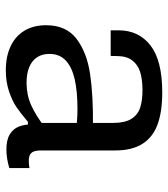

<svg xmlns="http://www.w3.org/2000/svg" viewBox="21 -587 578 660"><g transform="rotate(90 310.0 -257.0)"><path d="M497.2 -363.2V-108.5Q497.2 -89.5 502.7 -80Q508.2 -70.5 521.1 -68Q534 -65.5 557.8 -69.2V0Q524 10 493.8 10Q460.8 10 441.8 -1.7Q422.8 -13.3 415.2 -32.6Q407.5 -51.8 407.5 -77.8L402.5 -86.7V-357.5Q402.5 -397.3 388.6 -419.5Q374.7 -441.7 350 -449.8Q325.3 -458 288.2 -457.8Q252.5 -457.5 227.5 -449.8Q202.5 -442 187.8 -422.8Q173 -403.5 172.7 -370.7L172.3 -348.5H84.2V-375.3Q84.2 -445 136.2 -485.3Q188.2 -525.7 298 -525.7Q363.2 -525.7 407 -509.9Q450.8 -494.2 474 -458.3Q497.2 -422.5 497.2 -363.2ZM355.2 -234.3Q293.8 -234.3 252 -224.7Q210.2 -215 187.8 -193.8Q165.3 -172.5 165.3 -137.8Q165.3 -112.7 177.1 -95.1Q188.8 -77.5 211.1 -68.4Q233.3 -59.3 264.3 -59.3Q306 -59.3 340.8 -74.8Q375.7 -90.3 415 -120.5L417.5 -64H398.8Q367.5 -37.5 346.2 -23.3Q324.8 -9.2 292.8 1.4Q260.8 12 221.8 12Q174.3 12 139.3 -4.4Q104.3 -20.8 85.5 -51.9Q66.7 -83 66.7 -126.5Q66.7 -195.5 113.5 -231.1Q160.3 -266.7 234.5 -277.7Q308.7 -288.7 413.8 -287.5L439.3 -227.8Q417.3 -230.8 396.2 -232.6Q375.2 -234.3 355.2 -234.3Z"/></g></svg>

Font: Monaspace Neon Var ExtraLight
Style: Regular
Weight: 200
Designer: Riley Cran and the Lettermatic Team
Version: Version 1.200 (Monaspace Neon Var)